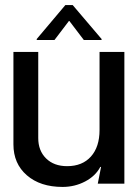

<svg xmlns="http://www.w3.org/2000/svg" viewBox="-20 -725 544 758"><path d="M33 -155V-520H131V-180Q131 -130 162 -99.5Q193 -69 245 -69Q305 -69 339 -107Q373 -145 373 -212V-520H471V0H366L379 -66H376Q357 -30 316 -8.5Q275 13 227 13Q139 13 86 -33Q33 -79 33 -155ZM311 -567 254 -642H252L195 -567H125V-571L238 -705H267L381 -571V-567Z"/></svg>

Font: Non Bureau
Style: Regular
Weight: 400
Designer: Jona Saucedo
Foundry: Non Foundry
Version: Version 1.000; ttfautohint (v1.8.4)